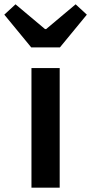

<svg xmlns="http://www.w3.org/2000/svg" viewBox="-63 -871 423 891"><path d="M83 0V-555H214V0ZM82 -651 -43 -803 9 -851 146 -736H151L288 -851L340 -803L215 -651Z"/></svg>

Font: Noto Sans KR SemiBold
Style: Regular
Weight: 600
Designer: Ryoko NISHIZUKA  (kana, bopomofo & ideographs); Paul D. Hunt (Latin, Greek & Cyrillic); Sandoll Communications , Soo-you
Foundry: Adobe
Version: Version 2.004-H2;hotconv 1.0.118;makeotfexe 2.5.65603